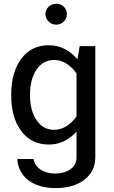

<svg xmlns="http://www.w3.org/2000/svg" viewBox="-20 -757 600 1012"><path d="M39.1 -256.3C39.1 -176.3 56.6 -112.8 92.3 -65.9C127.9 -18.6 176.3 4.9 237.3 4.9C293 4.9 341.8 -17.6 383.3 -63V71.3C383.3 99.6 372.1 121.1 350.1 135.7C328.1 150.4 301.3 157.7 270.5 157.7C208.5 157.7 164.6 126.5 156.7 81.1H71.3C73.7 127.4 93.3 165 129.4 192.9C165.5 220.7 213.9 234.4 274.9 234.4C393.6 234.4 482.4 175.3 482.4 71.3V-513.7H399.9L388.2 -444.8C347.2 -492.2 296.9 -518.6 237.8 -518.6C176.3 -518.6 127.9 -495.1 92.3 -447.8C56.6 -400.4 39.1 -336.4 39.1 -256.3ZM138.2 -256.3C138.2 -311.5 149.4 -356.4 172.4 -390.1C195.3 -423.8 226.1 -440.9 265.6 -440.9C311 -440.9 352.5 -413.6 383.3 -370.1V-143.1C352.5 -100.1 311.5 -72.8 266.1 -72.8C226.6 -72.8 195.8 -89.4 172.9 -123C149.9 -156.7 138.2 -201.2 138.2 -256.3ZM219.7 -683.1C219.7 -668 225.1 -654.8 236.3 -643.6C247.6 -632.3 260.7 -627 276.9 -627C308.1 -627 332.5 -652.3 332.5 -683.1C332.5 -713.9 308.1 -737.3 276.9 -737.3C245.1 -737.3 219.7 -713.9 219.7 -683.1Z"/></svg>

Font: Estedad Medium
Style: Regular
Weight: 500
Designer: Amin Abedi
Version: Version 7.3